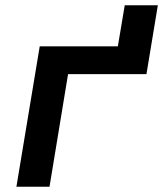

<svg xmlns="http://www.w3.org/2000/svg" viewBox="-20 -705 616 725"><path d="M42 0H167L237 -425H533L576 -685H451L425 -530H130Z"/></svg>

Font: Iosevka Sparkle Oblique
Style: Bold
Weight: 700
Italic angle: -9°
Designer: Belleve Invis
Foundry: Belleve Invis
Version: Version 4.5.0; ttfautohint (v1.8.3)